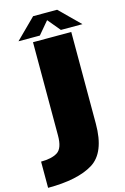

<svg xmlns="http://www.w3.org/2000/svg" viewBox="-208 -800 714 1093"><g transform="rotate(-15 149.0 -253.0)"><path d="M-66.5 230Q108.5 230 199.5 174Q290.5 118 290.5 -52V-593H65V-43Q65 32 30.8 53.8Q-3.5 75.5 -66.5 75.5ZM-13.5 -619.5H112.5L175 -693.5L236.5 -619.5H363.5L245.5 -736H104Z"/></g></svg>

Font: Anybody UltraCondensed Thin Black
Style: Regular
Weight: 900
Version: Version 1.111